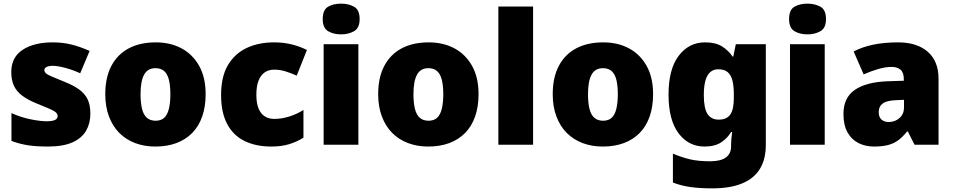

<svg xmlns="http://www.w3.org/2000/svg" viewBox="-20 -796 5246 1056"><path d="M477 -170Q477 -118 453.5 -77Q430 -36 378.5 -13Q327 10 243 10Q184 10 137.5 3.5Q91 -3 43 -21V-174Q96 -150 150 -139.5Q204 -129 235 -129Q267 -129 282 -136Q297 -143 297 -157Q297 -169 287 -178Q277 -187 251.5 -198Q226 -209 179 -228Q133 -247 102.5 -269.5Q72 -292 57 -323.5Q42 -355 42 -400Q42 -481 104.5 -522Q167 -563 270 -563Q325 -563 373 -551Q421 -539 473 -516L421 -393Q380 -412 338 -423Q296 -434 271 -434Q249 -434 236.5 -428Q224 -422 224 -411Q224 -401 232.5 -393Q241 -385 265 -375Q289 -365 335 -346Q383 -327 414.5 -304.5Q446 -282 461.5 -250.5Q477 -219 477 -170Z M1111 -278Q1111 -209 1092 -155Q1073 -101 1037 -64.5Q1001 -28 950 -9Q899 10 834 10Q774 10 723.5 -9Q673 -28 636.5 -64.5Q600 -101 579.5 -155Q559 -209 559 -278Q559 -370 592.5 -433.5Q626 -497 688 -530Q750 -563 837 -563Q917 -563 978.5 -530Q1040 -497 1075.5 -433.5Q1111 -370 1111 -278ZM753 -278Q753 -231 761 -198Q769 -165 787.5 -148.5Q806 -132 836 -132Q866 -132 883.5 -148.5Q901 -165 909 -198Q917 -231 917 -278Q917 -325 909 -357Q901 -389 883 -405Q865 -421 835 -421Q792 -421 772.5 -385Q753 -349 753 -278Z M1472 10Q1388 10 1326 -20Q1264 -50 1230 -113Q1196 -176 1196 -274Q1196 -375 1234 -438.5Q1272 -502 1337.5 -532.5Q1403 -563 1487 -563Q1538 -563 1583.5 -552Q1629 -541 1668 -521L1612 -380Q1578 -395 1548.5 -404Q1519 -413 1487 -413Q1458 -413 1436 -398Q1414 -383 1402 -352.5Q1390 -322 1390 -275Q1390 -227 1402.5 -198Q1415 -169 1437 -155.5Q1459 -142 1488 -142Q1529 -142 1570.5 -155Q1612 -168 1649 -191V-39Q1615 -17 1572 -3.5Q1529 10 1472 10Z M1951 -553V0H1760V-553ZM1856 -776Q1897 -776 1927.5 -759Q1958 -742 1958 -691Q1958 -642 1927.5 -624.5Q1897 -607 1856 -607Q1814 -607 1784.5 -624.5Q1755 -642 1755 -691Q1755 -742 1784.5 -759Q1814 -776 1856 -776Z M2612 -278Q2612 -209 2593 -155Q2574 -101 2538 -64.5Q2502 -28 2451 -9Q2400 10 2335 10Q2275 10 2224.5 -9Q2174 -28 2137.5 -64.5Q2101 -101 2080.5 -155Q2060 -209 2060 -278Q2060 -370 2093.5 -433.5Q2127 -497 2189 -530Q2251 -563 2338 -563Q2418 -563 2479.5 -530Q2541 -497 2576.5 -433.5Q2612 -370 2612 -278ZM2254 -278Q2254 -231 2262 -198Q2270 -165 2288.5 -148.5Q2307 -132 2337 -132Q2367 -132 2384.5 -148.5Q2402 -165 2410 -198Q2418 -231 2418 -278Q2418 -325 2410 -357Q2402 -389 2384 -405Q2366 -421 2336 -421Q2293 -421 2273.5 -385Q2254 -349 2254 -278Z M2912 0H2721V-760H2912Z M3572 -278Q3572 -209 3553 -155Q3534 -101 3498 -64.5Q3462 -28 3411 -9Q3360 10 3295 10Q3235 10 3184.5 -9Q3134 -28 3097.5 -64.5Q3061 -101 3040.5 -155Q3020 -209 3020 -278Q3020 -370 3053.5 -433.5Q3087 -497 3149 -530Q3211 -563 3298 -563Q3378 -563 3439.5 -530Q3501 -497 3536.5 -433.5Q3572 -370 3572 -278ZM3214 -278Q3214 -231 3222 -198Q3230 -165 3248.5 -148.5Q3267 -132 3297 -132Q3327 -132 3344.5 -148.5Q3362 -165 3370 -198Q3378 -231 3378 -278Q3378 -325 3370 -357Q3362 -389 3344 -405Q3326 -421 3296 -421Q3253 -421 3233.5 -385Q3214 -349 3214 -278Z M3858 -563Q3916 -563 3951.5 -540.5Q3987 -518 4009 -485H4013L4027 -553H4192V1Q4192 79 4160 132Q4128 185 4062.5 212.5Q3997 240 3897 240Q3830 240 3779 233Q3728 226 3681 208V49Q3731 70 3776 80.5Q3821 91 3886 91Q3944 91 3972.5 70Q4001 49 4001 9V-1Q4001 -14 4002.5 -32Q4004 -50 4007 -70H4001Q3982 -37 3947 -13.5Q3912 10 3855 10Q3767 10 3712 -63Q3657 -136 3657 -276Q3657 -416 3713 -489.5Q3769 -563 3858 -563ZM3930 -415Q3904 -415 3886 -399Q3868 -383 3859.5 -351.5Q3851 -320 3851 -273Q3851 -201 3871 -169.5Q3891 -138 3933 -138Q3956 -138 3972 -145.5Q3988 -153 3997.5 -167.5Q4007 -182 4011.5 -204Q4016 -226 4016 -256V-279Q4016 -322 4008.5 -352.5Q4001 -383 3982.5 -399Q3964 -415 3930 -415Z M4516 -553V0H4325V-553ZM4421 -776Q4462 -776 4492.5 -759Q4523 -742 4523 -691Q4523 -642 4492.5 -624.5Q4462 -607 4421 -607Q4379 -607 4349.5 -624.5Q4320 -642 4320 -691Q4320 -742 4349.5 -759Q4379 -776 4421 -776Z M4919 -563Q5024 -563 5083 -511Q5142 -459 5142 -363V0H5010L4973 -73H4969Q4946 -44 4921.5 -25.5Q4897 -7 4865 1.5Q4833 10 4787 10Q4739 10 4701 -9.5Q4663 -29 4641 -68.5Q4619 -108 4619 -169Q4619 -258 4680.5 -301Q4742 -344 4859 -349L4951 -352V-360Q4951 -397 4933 -412.5Q4915 -428 4884 -428Q4851 -428 4811 -416.5Q4771 -405 4730 -387L4675 -513Q4723 -538 4783.5 -550.5Q4844 -563 4919 -563ZM4908 -245Q4856 -243 4834.5 -226.5Q4813 -210 4813 -180Q4813 -152 4828 -138.5Q4843 -125 4868 -125Q4903 -125 4927.5 -147Q4952 -169 4952 -204V-247Z"/></svg>

Font: Noto Sans Hebrew Thin Black
Style: Regular
Weight: 900
Version: Version 3.001